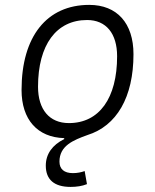

<svg xmlns="http://www.w3.org/2000/svg" viewBox="-20 -547 626 774"><path d="M264.6 206.5C288.6 206.5 311.5 203.1 330.6 195.3L321.3 142.6C308.1 147.5 291.5 150.9 273.9 150.9C238.8 150.9 219.7 134.8 219.7 104.5C219.7 40.5 275.4 18.1 332 -2.4C450.2 -39.1 518.1 -154.8 518.1 -328.6C518.1 -453.6 451.7 -527.3 339.8 -527.3C168.5 -527.3 66.9 -399.9 66.9 -184.1C66.9 -64.9 130.9 6.8 238.8 9.8V13.7C191.4 37.1 164.6 73.7 164.6 120.6C164.6 177.2 198.7 206.5 264.6 206.5ZM257.8 -50.8C179.2 -50.8 133.3 -105.5 133.3 -197.3C133.3 -366.2 207 -466.3 331.1 -466.3C407.7 -466.3 452.1 -412.1 452.1 -320.3C452.1 -150.9 379.9 -50.8 257.8 -50.8Z"/></svg>

Font: Cascadia Mono PL Light
Style: Italic
Weight: 300
Italic angle: -10°
Monospace: yes
Designer: Aaron Bell
Foundry: Saja Typeworks
Version: Version 2404.023